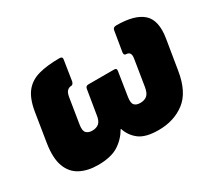

<svg xmlns="http://www.w3.org/2000/svg" viewBox="-106 -699 993 899"><g transform="rotate(-30 390.5 -250.0)"><path d="M197 12Q142 12 102 -9Q62 -30 45 -76Q28 -122 40 -198L65 -354Q76 -419 103.5 -453Q131 -487 177.5 -499.5Q224 -512 289 -512Q307 -512 304 -497L287 -388Q283 -372 272 -372Q261 -372 251.5 -363.5Q242 -355 238 -332L216 -195Q211 -164 222 -152.5Q233 -141 254 -141Q276 -141 290 -152.5Q304 -164 308 -195L329 -323Q331 -338 346 -338H485Q500 -338 497 -323L477 -195Q472 -164 482 -152.5Q492 -141 514 -141Q536 -141 550 -152.5Q564 -164 569 -195L591 -332Q595 -354 589 -363Q583 -372 570 -372Q557 -372 559 -388L577 -497Q579 -512 597 -512Q696 -512 739.5 -473Q783 -434 768 -342L742 -183Q725 -77 666.5 -32.5Q608 12 525 12Q455 12 421 -14Q387 -40 374 -81H372Q347 -38 307 -13Q267 12 197 12Z"/></g></svg>

Font: Sofia Sans ExtraBlack
Style: Italic
Weight: 1000
Italic angle: -9°
Designer: Botio Nikoltchev, Ani Petrova
Foundry: lettersoup
Version: Version 4.100; ttfautohint (v1.8.4.7-5d5b)